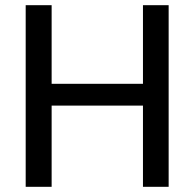

<svg xmlns="http://www.w3.org/2000/svg" viewBox="-20 -720 750 740"><path d="M79 -700H179V-397H531V-700H630V0H531V-313H179V0H79Z"/></svg>

Font: Albert Sans Medium
Style: Regular
Weight: 500
Designer: Andreas Rasmussen
Foundry: a.Foundry
Version: Version 1.025